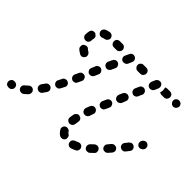

<svg xmlns="http://www.w3.org/2000/svg" viewBox="-146 -775 1008 1008"><g transform="rotate(45 358.0 -271.0)"><path d="M-22 0Q-22 9 -16 16Q-9 22 0 22Q2 22 5 22Q14 22 20 15Q27 8 26 -1Q26 -10 19 -17Q12 -23 3 -23Q1 -23 0 -23Q-9 -23 -16 -16Q-22 -9 -22 0ZM494 -24Q492 -28 489 -31Q485 -34 481 -35Q477 -37 472 -36Q468 -36 464 -34Q455 -29 446 -27Q442 -25 439 -22Q435 -19 433 -15Q431 -11 431 -7Q431 -2 432 2Q435 11 443 15Q452 19 460 16Q472 12 484 6Q493 2 495 -7Q498 -16 494 -24ZM405 3Q407 -1 408 -5Q408 -10 407 -14Q406 -19 404 -22Q401 -26 397 -28Q392 -31 389 -36Q387 -40 383 -43Q379 -45 375 -46Q371 -47 366 -47Q362 -46 358 -44Q350 -39 348 -30Q346 -20 351 -13Q360 2 374 11Q382 15 391 13Q400 11 405 3ZM50 -14Q53 -10 57 -8Q61 -6 65 -6Q70 -5 74 -6Q78 -8 82 -10Q91 -18 101 -27Q107 -34 107 -43Q107 -53 101 -59Q94 -66 85 -66Q76 -66 69 -59Q61 -52 53 -45Q46 -40 45 -30Q44 -21 50 -14ZM564 -84Q561 -88 557 -90Q553 -91 548 -92Q544 -92 540 -90Q535 -89 532 -86Q524 -78 516 -71Q513 -68 511 -64Q509 -60 509 -56Q508 -51 510 -47Q511 -43 514 -39Q520 -32 529 -32Q539 -31 546 -37Q554 -44 563 -53Q570 -59 570 -68Q570 -78 564 -84ZM359 -70Q363 -70 368 -71Q372 -72 376 -74Q379 -77 382 -81Q384 -85 385 -89Q386 -99 388 -110Q390 -119 385 -127Q380 -134 371 -136Q367 -137 363 -137Q358 -136 354 -133Q351 -131 348 -127Q345 -124 344 -119Q342 -107 340 -96Q339 -86 344 -79Q350 -72 359 -70ZM108 -94Q108 -90 111 -86Q113 -82 117 -80Q125 -74 134 -76Q143 -77 148 -85Q155 -95 162 -105Q164 -109 165 -113Q166 -118 165 -122Q164 -126 161 -130Q159 -134 155 -136Q147 -141 138 -139Q129 -137 124 -129Q118 -120 111 -111Q109 -107 108 -103Q107 -98 108 -94ZM626 -153Q623 -156 619 -157Q614 -158 610 -158Q605 -158 601 -156Q597 -154 594 -151Q587 -142 580 -134Q577 -131 575 -127Q574 -122 574 -118Q574 -114 576 -109Q578 -105 581 -102Q588 -96 597 -97Q607 -97 613 -104Q621 -112 628 -121Q634 -128 634 -137Q633 -146 626 -153ZM168 -159Q172 -156 176 -156Q181 -156 185 -157Q189 -158 193 -161Q196 -164 198 -168Q204 -178 209 -189Q214 -197 211 -206Q208 -215 199 -219Q191 -223 182 -220Q173 -218 169 -209Q164 -199 159 -189Q154 -181 157 -172Q160 -163 168 -159ZM379 -160Q383 -159 388 -159Q392 -159 396 -161Q400 -163 403 -166Q406 -169 408 -174Q411 -183 415 -194Q419 -203 415 -211Q411 -220 403 -223Q394 -227 385 -223Q377 -219 373 -210Q369 -199 365 -189Q362 -180 366 -172Q370 -163 379 -160ZM684 -224Q681 -227 677 -228Q672 -230 668 -229Q663 -229 660 -226Q656 -224 653 -221L639 -203Q633 -196 634 -187Q635 -177 642 -172Q646 -169 650 -168Q654 -166 659 -167Q663 -167 667 -169Q671 -172 674 -175L688 -193Q694 -200 693 -209Q692 -218 684 -224ZM729 -282Q721 -288 712 -287Q703 -285 697 -278L695 -275Q690 -268 691 -259Q692 -250 700 -244Q703 -241 707 -240Q712 -239 716 -240Q721 -240 724 -243Q728 -245 731 -248L733 -251Q739 -258 737 -268Q736 -277 729 -282ZM199 -255Q200 -251 204 -247Q207 -244 211 -242Q219 -239 228 -242Q237 -245 240 -254L250 -275Q252 -279 252 -283Q252 -288 250 -292Q249 -296 246 -300Q243 -303 239 -305Q230 -308 221 -305Q213 -302 209 -293L199 -272Q198 -268 197 -263Q197 -259 199 -255ZM400 -259Q402 -254 405 -251Q408 -248 412 -246Q416 -244 421 -244Q425 -244 430 -246Q434 -247 437 -250Q440 -254 442 -258L451 -278Q455 -287 451 -295Q448 -304 440 -308Q431 -312 422 -308Q414 -305 410 -296L401 -276Q399 -272 399 -267Q399 -263 400 -259ZM245 -377 237 -358Q233 -349 236 -341Q240 -332 248 -328Q257 -325 266 -328Q274 -332 278 -340L286 -359L287 -361Q291 -369 288 -378Q284 -387 276 -391Q268 -395 259 -392Q250 -388 246 -380L245 -378Q245 -377 245 -377Q245 -377 245 -377ZM450 -330Q458 -327 467 -330Q476 -334 480 -342L488 -363Q492 -371 489 -380Q485 -389 477 -392Q468 -396 459 -392Q451 -389 447 -381L438 -360Q435 -351 438 -343Q441 -334 450 -330ZM136 -422Q133 -420 130 -419Q127 -417 124 -417Q123 -416 123 -416Q123 -416 122 -415Q119 -412 117 -408Q116 -404 116 -399Q116 -395 117 -391Q119 -386 122 -383Q132 -374 143 -368Q151 -363 160 -365Q169 -368 174 -376Q176 -380 177 -384Q177 -389 176 -393Q175 -397 172 -401Q169 -404 166 -407Q159 -410 154 -415Q150 -419 146 -421Q141 -422 136 -422ZM285 -464 276 -444Q272 -436 275 -427Q278 -418 287 -414Q295 -410 304 -413Q313 -417 317 -425L326 -445L327 -446Q331 -455 327 -463Q324 -472 316 -476Q307 -480 299 -477Q290 -474 286 -465ZM478 -452 475 -445Q471 -436 475 -427Q478 -419 487 -415Q495 -411 504 -415Q512 -418 516 -427L519 -435L525 -447Q529 -456 525 -465Q522 -473 513 -477Q505 -481 496 -477Q487 -474 484 -465ZM134 -492Q129 -495 125 -499Q124 -500 122 -502Q122 -502 121 -502Q121 -502 120 -502Q111 -504 103 -500Q95 -495 93 -486Q90 -473 90 -460Q90 -451 97 -444Q104 -438 113 -438Q117 -438 122 -440Q126 -441 129 -445Q132 -448 134 -452Q135 -456 135 -460Q135 -468 137 -475Q138 -479 137 -484Q137 -488 134 -492ZM327 -499Q335 -496 344 -499Q353 -502 357 -510L366 -531Q370 -540 367 -549Q364 -557 356 -561Q347 -565 338 -562Q330 -559 326 -550L316 -529Q312 -521 315 -512Q318 -503 327 -499ZM523 -500Q527 -498 532 -498Q536 -498 540 -500Q545 -501 548 -504Q551 -507 553 -511L562 -532Q565 -541 562 -549Q558 -558 550 -562Q541 -565 533 -562Q524 -558 520 -550L511 -529Q508 -521 511 -512Q515 -503 523 -500ZM198 -542Q197 -546 194 -550Q192 -554 188 -556Q184 -559 180 -559Q176 -560 171 -559Q158 -557 147 -552Q139 -548 135 -539Q132 -531 136 -522Q138 -518 141 -515Q144 -512 148 -510Q152 -509 157 -509Q161 -509 166 -511Q172 -514 180 -515Q189 -517 194 -525Q200 -533 198 -542ZM286 -541Q286 -550 279 -557Q273 -563 264 -563H243Q234 -563 227 -557Q221 -550 221 -541Q221 -532 227 -525Q234 -518 243 -518H264Q273 -518 279 -525Q286 -532 286 -541ZM462 -541Q462 -550 456 -557Q449 -563 440 -563H419Q410 -563 404 -557Q397 -550 397 -541Q397 -532 404 -525Q410 -518 419 -518H440Q449 -518 456 -525Q462 -532 462 -541ZM582 -523Q585 -521 589 -520Q592 -518 596 -518H616Q625 -518 632 -525Q638 -532 638 -541Q638 -550 632 -557Q625 -563 616 -563H596Q592 -563 589 -562Q585 -561 582 -559Q583 -558 583 -558Q586 -549 586 -540Q586 -531 582 -523ZM707 -541Q706 -550 700 -557Q693 -563 684 -563Q674 -563 668 -557Q661 -550 661 -541Q661 -532 668 -525Q674 -518 684 -518Q693 -518 700 -525Q706 -532 707 -541Z"/></g></svg>

Font: FRB American Cursive Guidelines Arrows Dashed Extrabold
Style: Bold Italic
Weight: 800
Italic angle: -25°
Version: Version 2.0;Modular Font Editor K font №1